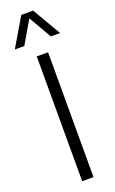

<svg xmlns="http://www.w3.org/2000/svg" viewBox="-211 -1042 649 1084"><g transform="rotate(-20 113.0 -500.0)"><path d="M-23 -829 78 -1000H149L249 -829H193L114 -966L34 -829ZM80 0V-750H148V0Z"/></g></svg>

Font: Orkney Light
Style: Regular
Weight: 300
Designer: Samuel Oakes and Alfredo Marco Pradil
Foundry: Alfredo Marco Pradil
Version: 1.0; ttfautohint (v1.5)